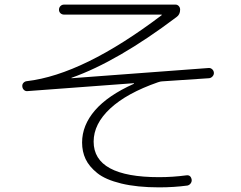

<svg xmlns="http://www.w3.org/2000/svg" viewBox="-20 -765 1040 828"><path d="M98.6 -372.1Q89.8 -371.1 83.5 -377Q77.1 -382.8 76.2 -392.1Q75.2 -401.4 81.1 -407.7Q86.9 -414.1 95.7 -415Q338.9 -443.4 676.8 -699.2Q677.7 -699.2 677.7 -701.2Q677.7 -702.1 676.8 -702.1H255.9Q247.1 -702.1 240.7 -708Q234.4 -713.9 234.4 -723.1Q234.4 -732.4 240.7 -738.8Q247.1 -745.1 255.9 -745.1H737.3Q745.1 -745.1 751 -738.8Q756.8 -732.4 756.8 -723.6Q756.8 -702.1 741.2 -691.4Q487.3 -500 289.1 -429.7Q288.1 -429.7 288.1 -428.7Q288.1 -427.7 289.1 -427.7L878.9 -471.7Q887.7 -472.7 894.5 -466.8Q901.4 -460.9 902.3 -452.1Q903.3 -443.4 897 -436Q890.6 -428.7 881.8 -427.7L678.7 -414.1Q672.9 -414.1 661.1 -410.2Q526.4 -363.3 455.1 -296.9Q383.8 -230.5 383.8 -154.3Q383.8 -1 666 -1Q724.6 -1 783.2 -8.8Q802.7 -11.7 806.6 9.8Q807.6 18.6 802.2 25.9Q796.9 33.2 788.1 35.2Q729.5 43 666 43Q571.3 43 502.9 26.4Q434.6 9.8 399.4 -18.6Q364.3 -46.9 349.1 -79.1Q334 -111.3 334 -150.4Q334 -224.6 389.6 -289.1Q445.3 -353.5 556.6 -403.3Q557.6 -403.3 557.6 -405.3Q557.6 -406.2 556.6 -406.2Z"/></svg>

Font: Rounded Mgen+ 1m light
Style: Regular
Weight: 200
Designer: [Source Han Sans]
Ryoko NISHIZUKA  (kana & ideographs); Paul D. Hunt (Latin, Greek & Cyrillic); Wenlong ZHANG  (bopomofo
Version: Version 1.059.20150602